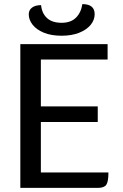

<svg xmlns="http://www.w3.org/2000/svg" viewBox="-20 -915 600 935"><path d="M508 -75Q508 -30 497.5 -15Q487 0 456 0H79V-700H504V-625H179V-397H456V-321H179V-75ZM120 -845Q120 -866 136 -878Q152 -890 180 -890Q184 -850 209 -827Q234 -804 280 -804Q325 -804 350 -829Q375 -854 381 -895Q441 -895 441 -846Q441 -818 421.5 -794Q402 -770 365.5 -755.5Q329 -741 280 -741Q229 -741 193 -756Q157 -771 138.5 -795Q120 -819 120 -845Z"/></svg>

Font: Krub Medium
Style: Regular
Weight: 500
Designer: Ekaluck Peanpanawate
Foundry: Cadson Demak Co.,Ltd.
Version: Version 1.000; ttfautohint (v1.6)